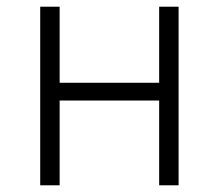

<svg xmlns="http://www.w3.org/2000/svg" viewBox="-20 -553 653 573"><path d="M100 0H158V-253H455V0H513V-533H455V-306H158V-533H100Z"/></svg>

Font: Noto Sans CJK JP Light
Style: Regular
Weight: 300
Designer: Ryoko NISHIZUKA (kana & ideographs); Paul D. Hunt (Latin, Greek & Cyrillic); Wenlong ZHANG (bopomofo); Sandoll Communica
Foundry: Adobe Systems Incorporated
Version: Version 1.004;PS 1.004;hotconv 1.0.82;makeotf.lib2.5.63406